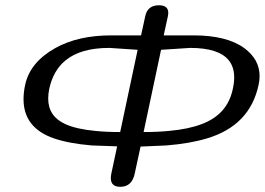

<svg xmlns="http://www.w3.org/2000/svg" viewBox="-20 -721 1022 741"><path d="M758.8 -242.2Q857.9 -279.3 878.4 -377.4Q883.8 -401.4 883.8 -421.9Q883.8 -462.4 862.8 -488.3Q824.2 -536.1 713.9 -536.1L601.6 -528.8L534.2 -211.4Q587.9 -211.4 632.8 -215.8Q708.5 -222.7 758.8 -242.2ZM511.2 -528.8 401.9 -536.1Q291.5 -536.1 233.4 -488.3Q185.5 -449.7 169.9 -377.4Q166 -357.9 166 -340.8Q166 -272 231.9 -242.2Q274.4 -222.7 347.2 -215.8Q390.1 -211.4 443.8 -211.4ZM922.9 -535.2Q981.9 -491.7 981.9 -427.2Q981.9 -411.1 978 -393.6Q944.8 -236.8 779.3 -187Q712.9 -167 622.6 -159.7L522.5 -155.3L500 -51.3Q489.3 0 444.3 0Q407.7 0 407.7 -33.7Q407.7 -41.5 409.7 -51.3L432.1 -156.2L334 -159.7Q246.6 -167 188 -187Q70.8 -227.5 70.8 -338.4Q70.8 -364.3 77.1 -393.6Q95.7 -480.5 192.9 -535.2Q280.8 -584.5 409.7 -584.5H524.4L540.5 -658.2Q549.3 -700.7 593.3 -700.7Q629.4 -700.7 629.4 -671.4Q629.4 -665.5 627.9 -658.2L611.8 -584.5H726.6Q855.5 -584.5 922.9 -535.2Z"/></svg>

Font: inglobal
Style: Italic
Weight: 400
Italic angle: -12°
Designer: Andrey Kochetov, Denis Davydov, Evgeny Yurtaev
Foundry: inglobal
Version: Version 1.00 September 25, 2014, initial release